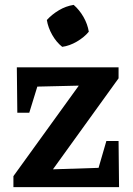

<svg xmlns="http://www.w3.org/2000/svg" viewBox="-20 -767 545 787"><path d="M35 0V-45L303 -416L133 -412L100 -305H51L49 -491H466V-446L197 -73L384 -79L416 -189H466L468 0ZM282 -747Q306 -726 322.5 -697Q339 -668 344 -637Q325 -614 295 -596.5Q265 -579 235 -575Q211 -594 194 -624Q177 -654 172 -685Q193 -708 221.5 -725Q250 -742 282 -747Z"/></svg>

Font: Piazzolla 24pt
Style: Bold
Weight: 700
Designer: Juan Pablo del Peral
Foundry: Huerta Tipografica
Version: Version 2.005